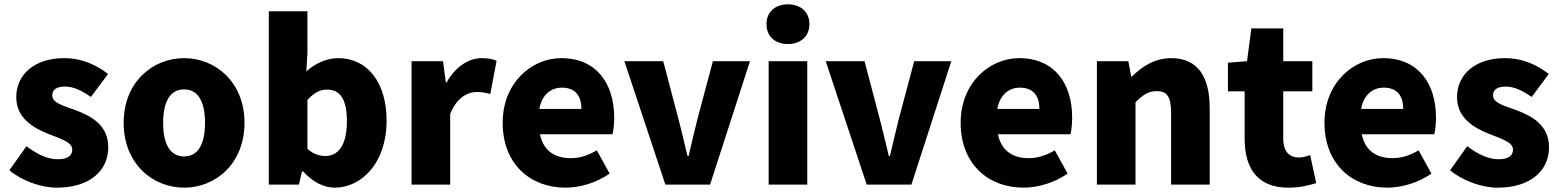

<svg xmlns="http://www.w3.org/2000/svg" viewBox="-20 -851 7191 885"><path d="M242 14C397 14 479 -67 479 -172C479 -275 400 -316 329 -343C270 -364 221 -377 221 -411C221 -438 240 -452 281 -452C318 -452 358 -433 399 -404L478 -510C430 -547 364 -583 275 -583C142 -583 55 -510 55 -403C55 -308 132 -262 200 -235C258 -212 313 -196 313 -162C313 -134 293 -117 246 -117C201 -117 154 -138 102 -177L23 -66C81 -18 168 14 242 14Z M829 14C973 14 1107 -96 1107 -285C1107 -473 973 -583 829 -583C684 -583 550 -473 550 -285C550 -96 684 14 829 14ZM829 -130C762 -130 732 -190 732 -285C732 -379 762 -439 829 -439C895 -439 925 -379 925 -285C925 -190 895 -130 829 -130Z M1523 14C1645 14 1762 -98 1762 -295C1762 -469 1675 -583 1539 -583C1487 -583 1434 -560 1392 -522L1397 -607V-799H1219V0H1358L1372 -61H1377C1421 -12 1473 14 1523 14ZM1481 -132C1454 -132 1424 -140 1397 -165V-390C1427 -423 1454 -438 1487 -438C1550 -438 1579 -391 1579 -291C1579 -177 1535 -132 1481 -132Z M1877 0H2055V-325C2084 -400 2135 -427 2177 -427C2202 -427 2219 -423 2240 -418L2269 -571C2253 -578 2234 -583 2200 -583C2143 -583 2080 -546 2038 -470H2035L2022 -569H1877Z M2587 14C2653 14 2731 -9 2790 -51L2731 -158C2690 -134 2652 -122 2611 -122C2539 -122 2485 -154 2469 -232H2803C2807 -246 2811 -277 2811 -309C2811 -464 2731 -583 2567 -583C2430 -583 2297 -469 2297 -285C2297 -96 2423 14 2587 14ZM2466 -349C2478 -416 2521 -447 2570 -447C2635 -447 2660 -405 2660 -349Z M3047 0H3253L3437 -569H3266L3196 -307C3182 -251 3168 -192 3154 -132H3149C3134 -192 3121 -251 3106 -307L3037 -569H2858Z M3523 0H3701V-569H3523ZM3612 -648C3671 -648 3711 -684 3711 -740C3711 -795 3671 -831 3612 -831C3552 -831 3513 -795 3513 -740C3513 -684 3552 -648 3612 -648Z M3975 0H4181L4365 -569H4194L4124 -307C4110 -251 4096 -192 4082 -132H4077C4062 -192 4049 -251 4034 -307L3965 -569H3786Z M4698 14C4764 14 4842 -9 4901 -51L4842 -158C4801 -134 4763 -122 4722 -122C4650 -122 4596 -154 4580 -232H4914C4918 -246 4922 -277 4922 -309C4922 -464 4842 -583 4678 -583C4541 -583 4408 -469 4408 -285C4408 -96 4534 14 4698 14ZM4577 -349C4589 -416 4632 -447 4681 -447C4746 -447 4771 -405 4771 -349Z M5036 0H5214V-380C5248 -413 5272 -431 5312 -431C5357 -431 5378 -409 5378 -330V0H5556V-352C5556 -494 5503 -583 5379 -583C5302 -583 5244 -544 5197 -498H5194L5181 -569H5036Z M5918 14C5976 14 6017 2 6047 -7L6019 -136C6005 -131 5985 -125 5967 -125C5925 -125 5895 -150 5895 -213V-430H6029V-569H5895V-720H5748L5728 -569L5640 -562V-430H5717V-211C5717 -77 5775 14 5918 14Z M6375 14C6441 14 6519 -9 6578 -51L6519 -158C6478 -134 6440 -122 6399 -122C6327 -122 6273 -154 6257 -232H6591C6595 -246 6599 -277 6599 -309C6599 -464 6519 -583 6355 -583C6218 -583 6085 -469 6085 -285C6085 -96 6211 14 6375 14ZM6254 -349C6266 -416 6309 -447 6358 -447C6423 -447 6448 -405 6448 -349Z M6883 14C7038 14 7120 -67 7120 -172C7120 -275 7041 -316 6970 -343C6911 -364 6862 -377 6862 -411C6862 -438 6881 -452 6922 -452C6959 -452 6999 -433 7040 -404L7119 -510C7071 -547 7005 -583 6916 -583C6783 -583 6696 -510 6696 -403C6696 -308 6773 -262 6841 -235C6899 -212 6954 -196 6954 -162C6954 -134 6934 -117 6887 -117C6842 -117 6795 -138 6743 -177L6664 -66C6722 -18 6809 14 6883 14Z"/></svg>

Font: Noto Sans HK Black
Style: Regular
Weight: 900
Designer: Ryoko NISHIZUKA 西塚涼子 (kana, bopomofo & ideographs); Paul D. Hunt (Latin, Greek & Cyrillic); Sandoll Communications 산돌커뮤니
Foundry: Adobe
Version: Version 2.004;hotconv 1.0.118;makeotfexe 2.5.65603